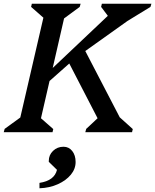

<svg xmlns="http://www.w3.org/2000/svg" viewBox="-46 -710 833 1031"><path d="M-26 0 -21 -18 63 -79 187 -615 121 -673 125 -690H387L382 -673L298 -611L237 -345L533 -625L497 -673L501 -690H767L762 -673L638 -597L412 -436L597 -80L667 -17L663 0H412L417 -18L478 -75L326 -369L220 -275L174 -75L240 -17L236 0ZM166 301V272Q246 260 260 202L216 159V154Q216 122 239 100Q262 78 295 78Q324 78 342 101Q360 124 360 160Q360 197 334.5 228Q309 259 265 279Q221 299 166 301Z"/></svg>

Font: Platypi
Style: Italic
Weight: 400
Italic angle: -13°
Designer: David Sargent
Foundry: Bolt Cutter Type
Version: Version 1.200; ttfautohint (v1.8.4.7-5d5b)